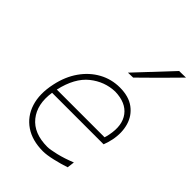

<svg xmlns="http://www.w3.org/2000/svg" viewBox="-230 -879 987 987"><g transform="rotate(45 264.0 -385.0)"><path d="M271.5 9Q193 9 140.8 -26.5Q88.5 -62 68.5 -125Q48.5 -188 66.5 -271Q81.5 -342 118 -394Q154.5 -446 206.5 -474.5Q258.5 -503 319.5 -503Q384.5 -503 424.5 -473.2Q464.5 -443.5 478.8 -394.5Q493 -345.5 481.5 -288Q479.5 -277 475 -262.2Q470.5 -247.5 466.5 -237H92Q77.5 -141 125 -82Q172.5 -23 271.5 -23Q290.5 -23 333.5 -33.2Q376.5 -43.5 424.5 -63L419.5 -23Q384.5 -11 341.2 -1Q298 9 271.5 9ZM317.5 -471Q242.5 -469 182 -420.5Q121.5 -372 97.5 -266H444.5Q449 -279.5 451.5 -293Q468 -374 432.2 -421.5Q396.5 -469 317.5 -471ZM294.5 -586Q386 -683.5 474.5 -778L523.5 -779Q429.5 -682.5 331.5 -587Z"/></g></svg>

Font: Commissioner Loud Thin
Style: Italic
Weight: 100
Italic angle: -12°
Designer: Kostas Bartsokas
Foundry: Kostas Bartsokas
Version: Version 1.000; ttfautohint (v1.8.3)